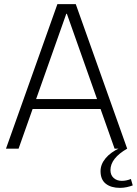

<svg xmlns="http://www.w3.org/2000/svg" viewBox="-20 -720 663 930"><path d="M258 -700H347L596 0H535L304 -653H301L70 0H9ZM125 -240H479V-192H125ZM561 190Q518 190 492.5 170Q467 150 467 109Q467 76 491.5 46.5Q516 17 562 -4L596 0Q556 23 535.5 49Q515 75 515 104Q515 128 530.5 142Q546 156 570 156Q592 156 614 147L623 178Q610 183 594 186.5Q578 190 561 190Z"/></svg>

Font: Pathway Extreme 28pt ExtraLight
Style: Regular
Weight: 250
Designer: Eduardo Rodriguez Tunni
Foundry: Eduardo Rodriguez Tunni
Version: Version 1.001;gftools[0.9.26]